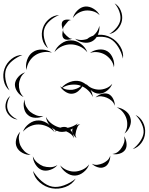

<svg xmlns="http://www.w3.org/2000/svg" viewBox="-81 -996 887 1146"><path d="M436 -761Q465 -786 506 -788.5Q547 -791 581 -772Q615 -754 636.5 -719Q658 -684 653 -646Q645 -683 624.5 -716Q604 -749 577 -764Q549 -778 510.5 -776.5Q472 -775 436 -761ZM244 -685Q255 -714 283.5 -735Q312 -756 343 -755Q374 -755 402 -734Q430 -713 440 -684Q421 -708 394 -719.5Q367 -731 343 -731Q318 -732 291 -720.5Q264 -709 244 -685ZM456 -680Q477 -696 507 -700Q537 -704 560 -690Q582 -676 593 -647.5Q604 -619 599 -594Q595 -620 580 -639Q565 -658 547 -669Q529 -680 505 -684Q481 -688 456 -680ZM77 -578Q70 -606 80.5 -637.5Q91 -669 115 -685Q139 -702 172 -700Q205 -698 229 -682Q201 -689 174.5 -684Q148 -679 129 -666Q109 -653 94.5 -630Q80 -607 77 -578ZM-24 -456Q-51 -478 -58.5 -515.5Q-66 -553 -54 -586Q-42 -620 -12.5 -644Q17 -668 53 -668Q19 -655 -8 -632.5Q-35 -610 -45 -583Q-54 -556 -48 -521Q-42 -486 -24 -456ZM60 -417Q38 -426 22.5 -448.5Q7 -471 8 -494Q10 -517 28.5 -537.5Q47 -558 69 -564Q50 -550 41.5 -530.5Q33 -511 32 -492Q31 -474 37 -453.5Q43 -433 60 -417ZM283 -467 285 -470Q280 -476 277 -482Q282 -477 288 -474Q307 -496 337.5 -507Q368 -518 396 -511Q418 -505 437 -488Q435 -492 433 -496Q449 -477 470 -469Q491 -461 511 -461Q531 -461 552 -469Q573 -477 589 -496Q581 -473 558.5 -455Q536 -437 511 -437Q484 -437 460 -459Q471 -438 473 -417Q463 -439 446 -455.5Q429 -472 410 -480Q401 -464 385.5 -451.5Q370 -439 353 -437Q335 -434 316.5 -444Q298 -454 286 -469Q285 -468 283 -467ZM390 -488Q368 -493 341.5 -490Q315 -487 291 -472Q305 -463 320.5 -461Q336 -459 350 -460Q364 -462 378 -467.5Q392 -473 403 -483Q397 -486 390 -488ZM489 -414Q502 -428 524.5 -435Q547 -442 566 -435Q584 -427 594.5 -406Q605 -385 604 -365Q598 -384 584.5 -395.5Q571 -407 556 -413Q542 -419 524 -421Q506 -423 489 -414ZM24 -283Q1 -284 -18.5 -300.5Q-38 -317 -45 -339Q-52 -361 -45 -385.5Q-38 -410 -20 -423Q-32 -404 -36.5 -382Q-41 -360 -35 -342Q-30 -324 -14 -308Q2 -292 24 -283ZM178 -304Q158 -292 130 -293Q102 -294 85 -310Q67 -325 62 -352.5Q57 -380 66 -402Q65 -378 75.5 -359Q86 -340 100 -328Q115 -316 135 -308Q155 -300 178 -304ZM616 -355Q641 -353 665.5 -336Q690 -319 697 -294Q705 -269 694 -241.5Q683 -214 662 -199Q676 -220 678 -244Q680 -268 674 -287Q668 -307 653.5 -325.5Q639 -344 616 -355ZM728 -310Q757 -296 772.5 -265.5Q788 -235 785 -202Q783 -170 762.5 -142.5Q742 -115 711 -106Q737 -125 755 -151.5Q773 -178 776 -203Q778 -229 764.5 -258Q751 -287 728 -310ZM56 -210Q66 -238 93 -258Q120 -278 150 -277Q167 -277 184.5 -269.5Q202 -262 215 -249Q197 -272 193 -298Q208 -271 231.5 -255Q255 -239 279 -234Q300 -242 317 -236Q320 -235 323 -233Q339 -236 354 -242.5Q369 -249 383 -260Q379 -253 374 -247Q386 -254 398 -255Q386 -249 381.5 -238Q377 -227 374 -217Q371 -206 369.5 -194.5Q368 -183 376 -172Q365 -179 356 -194.5Q347 -210 351 -223Q352 -226 353 -229Q347 -225 339 -221Q359 -199 360 -170Q354 -187 341 -196.5Q328 -206 314 -212Q293 -207 274 -210Q266 -212 258 -216Q250 -213 243 -209Q247 -214 252 -218Q239 -225 228 -235Q238 -223 243 -209Q224 -231 198.5 -242Q173 -253 150 -253Q126 -254 100.5 -243Q75 -232 56 -210ZM102 -72Q79 -70 54 -83Q29 -96 19 -118Q9 -139 16 -166Q23 -193 40 -210Q30 -189 31.5 -167Q33 -145 41 -127Q49 -110 64 -94.5Q79 -79 102 -72ZM659 -183Q671 -167 674 -143Q677 -119 667 -103Q656 -86 633 -79Q610 -72 590 -77Q610 -79 624 -90.5Q638 -102 646 -116Q655 -129 660 -146.5Q665 -164 659 -183ZM577 -67Q578 -48 568.5 -27Q559 -6 541 1Q524 9 502 2Q480 -5 467 -19Q484 -10 501 -12.5Q518 -15 532 -21Q546 -27 559 -38Q572 -49 577 -67ZM262 -11Q247 8 219.5 17.5Q192 27 169 19Q146 10 131 -14Q116 -38 115 -63Q124 -40 141.5 -25.5Q159 -11 177 -4Q196 2 218.5 2Q241 2 262 -11ZM451 -15Q443 11 418.5 31Q394 51 367 52Q340 53 314.5 34.5Q289 16 278 -9Q297 11 320.5 20Q344 29 366 28Q388 27 411.5 16.5Q435 6 451 -15ZM371 70Q350 105 309.5 120Q269 135 229 128Q189 121 156 92.5Q123 64 116 24Q137 59 168 85.5Q199 112 231 118Q263 124 301.5 110Q340 96 371 70ZM603 -976Q628 -962 640 -932.5Q652 -903 647 -874Q642 -846 621 -822Q600 -798 571 -793Q596 -808 614.5 -830.5Q633 -853 637 -876Q641 -899 631.5 -926.5Q622 -954 603 -976ZM354 -888Q360 -913 381 -933.5Q402 -954 427 -957Q453 -959 478 -943.5Q503 -928 514 -905Q496 -923 473 -929Q450 -935 430 -933Q410 -931 389 -920Q368 -909 354 -888ZM206 -708Q180 -728 172 -762.5Q164 -797 175 -829Q185 -860 212 -882.5Q239 -905 272 -906Q241 -894 216.5 -872Q192 -850 184 -825Q176 -800 182.5 -768Q189 -736 206 -708ZM296 -818Q290 -828 288 -844Q286 -860 293 -869Q301 -878 316.5 -879Q332 -880 344 -876Q332 -876 325 -868.5Q318 -861 312 -853Q306 -846 300 -837.5Q294 -829 296 -818ZM512 -842Q515 -816 503 -788.5Q491 -761 468 -749Q445 -737 415.5 -742.5Q386 -748 367 -765Q391 -755 415 -758Q439 -761 457 -771Q475 -780 490.5 -798Q506 -816 512 -842ZM351 -765Q341 -760 324.5 -759Q308 -758 300 -766Q291 -774 291 -790.5Q291 -807 296 -818Q295 -806 302 -798Q309 -790 316 -783Q323 -777 331 -770.5Q339 -764 351 -765Z"/></svg>

Font: Rubik Puddles
Style: Regular
Weight: 400
Designer: Hubert and Fischer, NaN
Foundry: Hubert and Fischer, NaN
Version: Version 2.200